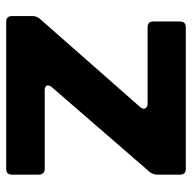

<svg xmlns="http://www.w3.org/2000/svg" viewBox="-20 -584 604 603"><g transform="rotate(90 281.5 -282.0)"><path d="M48 0Q30 0 30 -18V-83Q30 -95 38 -105L316 -421Q321 -428 321 -432Q321 -437 316.5 -440.5Q312 -444 305 -444H65Q47 -444 47 -462V-546Q47 -564 65 -564H510Q528 -564 528 -546V-474Q528 -462 520 -451L253 -143Q248 -138 248 -131Q248 -121 263 -121H510Q518 -121 523 -116Q528 -111 528 -103V-18Q528 0 510 0Z"/></g></svg>

Font: Open Sauce Two ExtraBold
Style: Regular
Weight: 800
Designer: Alfredo Marco Pradil
Foundry: Creative Sauce Fz LLC
Version: Version 1.477